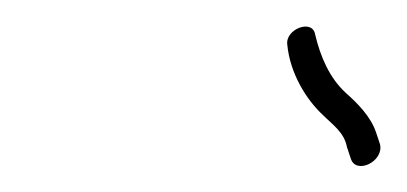

<svg xmlns="http://www.w3.org/2000/svg" viewBox="-20 -666 307 145"><path d="M267 -557 264 -566C260 -578 250 -588 241 -596C229 -607 222 -623 218 -640C216 -652 195 -644 197 -632C199 -611 211 -591 224 -579C231 -572 240 -566 242 -555L245 -546C249 -534 270 -544 267 -557Z"/></svg>

Font: Electronic
Style: ThnIt
Weight: 100
Version: Version 1.011